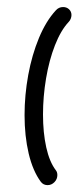

<svg xmlns="http://www.w3.org/2000/svg" viewBox="-20 -539 228 559"><path d="M147 -29.3Q147 -17.4 138.5 -8.7Q130 0 118.5 0Q106.3 0 98.9 -9.6Q75.6 -41.1 63.5 -92Q51.5 -143 51.5 -203.7Q51.5 -261.9 62.2 -320.6Q73 -379.3 93.5 -428.7Q114.1 -478.1 142.6 -508.9Q151.1 -518.5 163.7 -518.5Q174.1 -518.5 181.1 -511.9Q188.1 -505.2 188.1 -495.2Q188.1 -490 185.9 -484.4Q183.7 -478.9 180 -475.2Q157 -450.7 140 -407.2Q123 -363.7 114.1 -310.7Q105.2 -257.8 105.2 -205.6Q105.2 -153 114.6 -110.2Q124.1 -67.4 142.6 -43.3Q147 -37.8 147 -29.3Z"/></svg>

Font: 26F Galaxy Sans Medium
Style: Italic
Weight: 500
Italic angle: -5°
Designer: C₂₉H₂₅N₃O₅
Version: Version 1.200